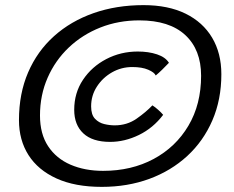

<svg xmlns="http://www.w3.org/2000/svg" viewBox="-20 -695 912 749"><path d="M377 34Q272.5 34 200.5 1.2Q128.5 -31.5 91.2 -90Q54 -148.5 54 -226.5Q54 -330 89.8 -412.8Q125.5 -495.5 190.8 -554Q256 -612.5 345 -643.8Q434 -675 540 -675Q636 -675 703.8 -641.8Q771.5 -608.5 807.5 -548Q843.5 -487.5 843.5 -405.5Q843.5 -306.5 808.5 -225.5Q773.5 -144.5 710.5 -86.5Q647.5 -28.5 562.5 2.8Q477.5 34 377 34ZM382 -28.5Q493 -28.5 579.2 -74.8Q665.5 -121 715 -204.5Q764.5 -288 764.5 -399.5Q764.5 -501 702.8 -558.2Q641 -615.5 523.5 -615.5Q442 -615.5 371.8 -587.8Q301.5 -560 248.5 -509.8Q195.5 -459.5 165.8 -391.8Q136 -324 136 -244.5Q136 -172.5 167.8 -124.5Q199.5 -76.5 255.2 -52.5Q311 -28.5 382 -28.5ZM409.5 -141.5Q340.5 -141.5 305 -174.8Q269.5 -208 269.5 -266.5Q269.5 -332.5 303.8 -383.8Q338 -435 394.5 -464.5Q451 -494 517.5 -494Q559.5 -494 592.5 -483Q625.5 -472 639 -450Q626 -436 612.2 -422.8Q598.5 -409.5 587.5 -400.5Q582.5 -412.5 558.2 -423Q534 -433.5 496 -433.5Q453.5 -433.5 417 -412.8Q380.5 -392 358 -357.2Q335.5 -322.5 335.5 -280Q335.5 -247.5 350.5 -231.8Q365.5 -216 386.8 -211Q408 -206 427.5 -206Q475.5 -206 512.8 -232Q550 -258 574.5 -284Q585 -277.5 597.2 -266.5Q609.5 -255.5 616.5 -247Q577.5 -195.5 522 -168.5Q466.5 -141.5 409.5 -141.5Z"/></svg>

Font: Grandstander Light
Style: Italic
Weight: 300
Italic angle: -15°
Designer: Tyler Finck
Foundry: Etcetera Type Co
Version: Version 1.200; ttfautohint (v1.8.3)